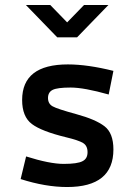

<svg xmlns="http://www.w3.org/2000/svg" viewBox="-20 -742 540 772"><path d="M63 -22 85 -113Q180 -83 236 -83Q292 -83 312 -94Q332 -104 332 -130Q332 -156 314 -167Q296 -178 246 -190Q147 -214 108 -243.5Q69 -273 69 -340Q69 -483 253 -483Q332 -483 436 -457L417 -362Q318 -390 264 -390Q210 -390 191.5 -380.5Q173 -371 173 -348Q173 -325 191.5 -314.5Q210 -304 287 -283Q364 -262 400 -234.5Q436 -207 436 -141Q436 10 250 10Q163 10 63 -22ZM416 -722 290 -592H210L84 -722H182L250 -652L318 -722Z"/></svg>

Font: Lekton
Style: Bold
Weight: 700
Designer: Paolo Mazzetti, Luciano Perondi, Raffaele Flato, Elena Papassissa, Emilio Macchia, Michela Povoleri, Tobias Seemiller, R
Version: Version 34.000